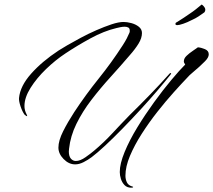

<svg xmlns="http://www.w3.org/2000/svg" viewBox="-20 -714 942 848"><path d="M312 12Q284 12 261 -11.5Q238 -35 238 -62Q238 -93 259 -134.5Q280 -176 308 -219Q358 -295 415.5 -366.5Q473 -438 522 -514Q533 -531 540 -544.5Q547 -558 551 -568Q553 -572 553 -575Q553 -578 553 -580Q553 -589 546.5 -592.5Q540 -596 531 -596Q522 -596 512 -594Q502 -592 494 -590Q439 -577 379.5 -544.5Q320 -512 269 -478Q225 -449 183.5 -409Q142 -369 115 -326Q88 -283 88 -246Q88 -227 97 -210Q100 -204 100 -202Q100 -201 99 -201Q97 -201 94 -203.5Q91 -206 89 -207Q79 -220 71 -243.5Q63 -267 64 -281Q69 -334 117.5 -388.5Q166 -443 239 -491Q251 -499 277 -514Q303 -529 336.5 -547Q370 -565 405.5 -580.5Q441 -596 472.5 -606.5Q504 -617 526 -617Q541 -617 560 -612Q579 -607 593 -596Q607 -585 607 -568Q607 -546 592 -521.5Q577 -497 553 -470Q512 -422 467.5 -373Q423 -324 383.5 -272.5Q344 -221 317.5 -167Q291 -113 285 -57Q285 -54 284.5 -51Q284 -48 284 -45Q284 -24 293 -13.5Q302 -3 315 -3Q334 -3 357.5 -19.5Q381 -36 395 -48Q438 -84 476 -125Q514 -166 553 -206Q596 -248 642.5 -296Q689 -344 729 -389Q731 -391 734.5 -391.5Q738 -392 733 -384Q710 -355 676 -315Q642 -275 601.5 -231Q561 -187 520.5 -145.5Q480 -104 444.5 -71Q409 -38 385 -20Q369 -8 349.5 2Q330 12 312 12ZM560 115Q541 115 530 103.5Q519 92 514 76Q509 60 509 46Q509 9 530.5 -43Q552 -95 586.5 -151.5Q621 -208 660.5 -262.5Q700 -317 736.5 -360.5Q773 -404 798 -429Q792 -437 792 -443Q792 -456 804 -467.5Q816 -479 831 -489Q846 -499 854 -505Q868 -504 885 -497Q902 -490 902 -474Q902 -460 885.5 -443.5Q869 -427 860 -419L830 -393Q823 -387 817.5 -382Q812 -377 808 -372Q783 -346 747.5 -306.5Q712 -267 675 -220Q638 -173 606 -123Q574 -73 554 -25.5Q534 22 534 62Q534 78 540.5 91.5Q547 105 565 110Q568 110 568 112Q568 115 560 115ZM763 -603Q754 -603 755 -609Q755 -614 761 -616Q771 -622 791.5 -635.5Q812 -649 823 -657Q831 -662 845 -673Q859 -684 867 -691Q870 -696 875 -691Q880 -687 884 -680.5Q888 -674 886 -666Q885 -664 884 -661.5Q883 -659 879 -657Q868 -649 856 -641Q844 -633 826 -625Q807 -615 789 -609Q771 -603 763 -603Z"/></svg>

Font: The Nautigal
Style: Regular
Weight: 400
Designer: Robert E. Leuschke
Foundry: Robert E. Leuschke
Version: Version 1.100; ttfautohint (v1.8.3)